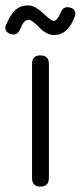

<svg xmlns="http://www.w3.org/2000/svg" viewBox="-21 -687 298 707"><path d="M177 -558Q151 -558 123.5 -586Q96 -614 86 -614Q75 -614 68 -606.5Q61 -599 53 -579Q42 -555 21 -561Q7 -564 1.5 -573.5Q-4 -583 1 -595Q17 -633 35.5 -650Q54 -667 83 -667Q107 -667 137.5 -638.5Q168 -610 176 -610Q190 -610 202 -640Q211 -664 233 -660Q248 -658 253.5 -648Q259 -638 254 -626Q230 -558 177 -558ZM97 -31V-452Q97 -483 128 -483Q159 -483 159 -452V-31Q159 0 128 0Q97 0 97 -31Z"/></svg>

Font: Jura Medium
Style: Regular
Weight: 500
Designer: Daniel Johnson, Alexei Vanyashin
Foundry: Daniel Johnson
Version: Version 5.103